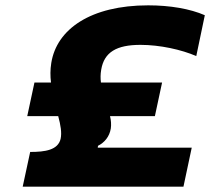

<svg xmlns="http://www.w3.org/2000/svg" viewBox="-20 -699 787 719"><path d="M587 -390H358C356 -405 356 -421 359 -438C370 -504 417 -531 506 -531C579 -531 660 -513 715 -489L747 -642C692 -666 617 -679 535 -679C320 -679 192 -590 172 -463C168 -438 168 -414 171 -390H109L82 -264H198C207 -231 212 -202 207 -179C197 -137 149 -130 93 -130L65 0H667L698 -146H346L347 -153C371 -165 390 -187 395 -218C397 -233 396 -248 392 -264H560Z"/></svg>

Font: LT Wave Black
Style: Italic
Weight: 900
Designer: Daniel Lyons
Version: Version 2.5 (Glyphs App)